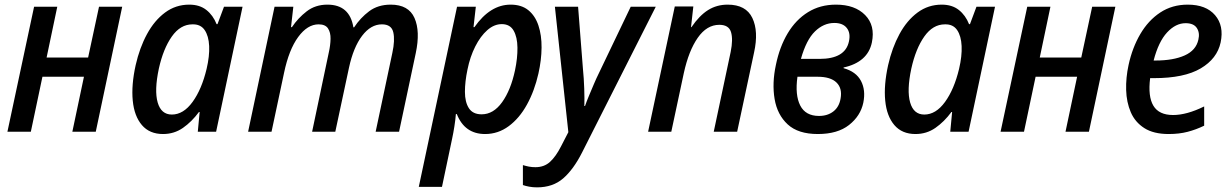

<svg xmlns="http://www.w3.org/2000/svg" viewBox="-20 -568 5298 828"><path d="M12 0 127 -539H227L181 -320H360L407 -539H507L393 0H292L342 -237H163L113 0Z M683 10Q625 10 592 -28.5Q559 -67 552.5 -134Q546 -201 565 -287Q582 -362 614 -421Q646 -480 692 -514Q738 -548 796 -548Q841 -548 870 -525Q899 -502 914 -464H918L946 -539H1026L912 0H833L841 -85H838Q807 -43 769 -16.5Q731 10 683 10ZM721 -74Q771 -74 810.5 -128.5Q850 -183 871 -271Q884 -326 882 -369.5Q880 -413 862.5 -438.5Q845 -464 810 -463Q758 -463 721 -410.5Q684 -358 665 -272Q645 -178 660 -126Q675 -74 721 -74Z M1050 0 1164 -539H1245L1235 -451H1239Q1265 -490 1302.5 -519Q1340 -548 1392 -548Q1488 -548 1504 -450H1507Q1534 -491 1572 -519.5Q1610 -548 1665 -548Q1742 -548 1767.5 -490.5Q1793 -433 1773 -339L1701 0H1600L1672 -340Q1684 -395 1676 -429Q1668 -463 1627 -463Q1579 -463 1541.5 -413.5Q1504 -364 1485 -276L1426 0H1326L1398 -342Q1405 -373 1405.5 -400.5Q1406 -428 1394.5 -445.5Q1383 -463 1354 -463Q1306 -463 1266 -408.5Q1226 -354 1205 -254L1151 0Z M1786 238 1951 -539H2032L2022 -451H2026Q2094 -548 2182 -548Q2229 -548 2258.5 -524Q2288 -500 2302 -458Q2316 -416 2315.5 -362.5Q2315 -309 2302 -251Q2285 -176 2252.5 -117Q2220 -58 2174 -24Q2128 10 2072 10Q1984 10 1950 -76H1946Q1944 -51 1939.5 -22.5Q1935 6 1930 29L1886 238ZM2057 -75Q2108 -75 2145.5 -127.5Q2183 -180 2201 -265Q2212 -317 2211.5 -362.5Q2211 -408 2195 -436Q2179 -464 2144 -464Q2111 -464 2081.5 -438Q2052 -412 2029.5 -367.5Q2007 -323 1996 -268Q1985 -216 1985 -172Q1985 -128 2002 -101.5Q2019 -75 2057 -75Z M2296 240Q2278 240 2262 237Q2246 234 2235 230V144Q2248 148 2261 150.5Q2274 153 2289 153Q2327 153 2352 130Q2377 107 2399 64L2431 2L2373 -539H2473L2494 -270Q2498 -231 2499.5 -186Q2501 -141 2500 -111H2503Q2509 -129 2519.5 -154Q2530 -179 2541 -205Q2552 -231 2562 -251L2700 -539H2808L2490 90Q2453 163 2408.5 201.5Q2364 240 2296 240Z M2775 0 2890 -540H2970L2960 -451H2962Q2996 -501 3033.5 -524.5Q3071 -548 3118 -548Q3197 -548 3224.5 -490.5Q3252 -433 3232 -342L3159 0H3058L3131 -344Q3142 -398 3132.5 -429.5Q3123 -461 3082 -461Q3028 -461 2989 -405Q2950 -349 2929 -253L2875 0Z M3507 10Q3422 10 3377 -31.5Q3332 -73 3320.5 -141Q3309 -209 3326 -288Q3342 -366 3377 -424.5Q3412 -483 3464.5 -515.5Q3517 -548 3585 -548Q3667 -548 3711 -503Q3755 -458 3740 -385Q3731 -342 3700 -315Q3669 -288 3618 -277V-274Q3672 -259 3693 -219Q3714 -179 3703 -125Q3691 -68 3641.5 -29Q3592 10 3507 10ZM3578 -469Q3532 -469 3494.5 -432.5Q3457 -396 3434 -314H3514Q3625 -314 3641 -389Q3649 -425 3632 -447Q3615 -469 3578 -469ZM3512 -68Q3549 -68 3574 -87.5Q3599 -107 3605 -143Q3613 -187 3587.5 -212Q3562 -237 3506 -237H3419Q3408 -158 3431 -113Q3454 -68 3512 -68Z M3928 10Q3870 10 3837 -28.5Q3804 -67 3797.5 -134Q3791 -201 3810 -287Q3827 -362 3859 -421Q3891 -480 3937 -514Q3983 -548 4041 -548Q4086 -548 4115 -525Q4144 -502 4159 -464H4163L4191 -539H4271L4157 0H4078L4086 -85H4083Q4052 -43 4014 -16.5Q3976 10 3928 10ZM3966 -74Q4016 -74 4055.5 -128.5Q4095 -183 4116 -271Q4129 -326 4127 -369.5Q4125 -413 4107.5 -438.5Q4090 -464 4055 -463Q4003 -463 3966 -410.5Q3929 -358 3910 -272Q3890 -178 3905 -126Q3920 -74 3966 -74Z M4295 0 4410 -539H4510L4464 -320H4643L4690 -539H4790L4676 0H4575L4625 -237H4446L4396 0Z M5020 10Q4955 10 4915 -15.5Q4875 -41 4856.5 -84Q4838 -127 4836.5 -180Q4835 -233 4847 -288Q4863 -362 4897.5 -421Q4932 -480 4983.5 -514Q5035 -548 5102 -548Q5181 -548 5220 -502.5Q5259 -457 5244 -385Q5229 -315 5158 -273Q5087 -231 4956 -231H4940Q4930 -152 4954 -112Q4978 -72 5039 -72Q5098 -72 5173 -109V-26Q5138 -9 5101.5 0.5Q5065 10 5020 10ZM5093 -468Q5050 -468 5013 -428Q4976 -388 4955 -307H4963Q5040 -307 5089 -329Q5138 -351 5148 -397Q5155 -426 5141.5 -447Q5128 -468 5093 -468Z"/></svg>

Font: Noto Sans SemiCondensed Medium
Style: Italic
Weight: 500
Width: 4
Italic angle: -12°
Designer: Monotype Design Team
Foundry: Monotype Imaging Inc.
Version: Version 2.013; ttfautohint (v1.8.4.7-5d5b)